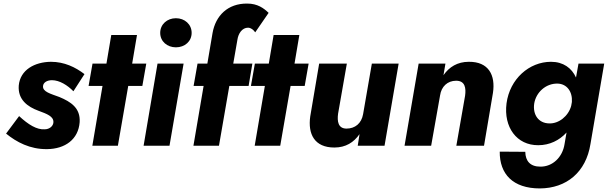

<svg xmlns="http://www.w3.org/2000/svg" viewBox="-20 -816 3405 1075"><path d="M87 -166 14 -68C73 -20 148 20 243 19C345 18 419 -36 426 -132C431 -211 377 -246 312 -273C264 -291 217 -302 221 -335C223 -354 243 -367 271 -367C313 -367 358 -339 391 -305L453 -401C402 -440 340 -470 265 -470C174 -469 93 -425 85 -337C79 -258 135 -218 195 -196C244 -178 281 -164 279 -131C278 -110 257 -92 230 -92C186 -89 139 -118 87 -166Z M498 -460 476 -335H554L497 0H640L698 -335H777L799 -460H720L747 -620H603L576 -460Z M877 -632C877 -584 916 -551 965 -551C1014 -551 1053 -584 1053 -632C1053 -680 1014 -714 965 -714C916 -714 877 -680 877 -632ZM862 -460 784 0H929L1008 -460Z M1086 -460 1064 -335H1120L1063 0H1206L1264 -335H1372L1393 -460H1286L1309 -592C1314 -629 1336 -661 1369 -661C1386 -660 1398 -650 1409 -635L1484 -744C1457 -770 1422 -796 1364 -796C1255 -797 1187 -728 1170 -631L1141 -460Z M1407 -460 1385 -335H1463L1406 0H1549L1607 -335H1686L1708 -460H1629L1656 -620H1512L1485 -460Z M1873 -180 1922 -460H1767L1717 -164C1703 -65 1741 10 1852 10C1916 10 1961 -19 1993 -65L1983 0H2133L2212 -460H2062L2013 -177C2004 -125 1968 -96 1920 -96C1873 -96 1867 -137 1873 -180Z M2584 -280 2535 0H2690L2740 -296C2755 -395 2716 -471 2605 -470C2541 -470 2495 -441 2463 -395L2474 -460H2324L2245 0H2394L2444 -282C2451 -331 2485 -364 2534 -364C2584 -364 2590 -323 2584 -280Z M2778 33C2777 158 2851 239 3003 239C3151 238 3261 149 3286 -10L3363 -460H3219L3205 -382C3181 -435 3134 -470 3065 -470C2943 -470 2834 -374 2816 -237C2799 -104 2873 -2 2994 -3C3057 -3 3112 -30 3152 -74L3141 -10C3130 64 3074 118 3005 117C2949 117 2922 86 2921 34ZM2971 -236C2981 -299 3036 -349 3101 -348C3154 -347 3186 -303 3182 -245L3178 -223C3162 -165 3108 -123 3055 -125C2995 -126 2962 -174 2971 -236Z"/></svg>

Font: Jost*
Style: Bold Italic
Weight: 700
Italic angle: -10°
Version: Version 3.7